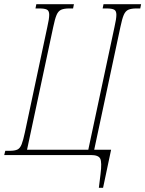

<svg xmlns="http://www.w3.org/2000/svg" viewBox="-45 -734 688 909"><path d="M423 155 431 90Q438 34 429.5 17Q421 0 385 0H-25L-20 -20H0Q25 -20 37.5 -26Q50 -32 57.5 -51Q65 -70 73 -108L179 -606Q188 -645 188 -664Q188 -683 177 -688.5Q166 -694 141 -694H123L127 -714H305L301 -694H283Q259 -694 245 -688Q231 -682 223 -663.5Q215 -645 207 -606L83 -25H373L497 -606Q506 -645 506 -664Q506 -683 495 -688.5Q484 -694 459 -694H441L445 -714H623L619 -694H601Q577 -694 563 -688Q549 -682 541 -663.5Q533 -645 525 -606L401 -25H481L443 155Z"/></svg>

Font: Noto Serif ExtraCondensed Thin
Style: Italic
Weight: 100
Width: 2
Italic angle: -12°
Designer: Monotype Design Team
Foundry: Monotype Imaging Inc.
Version: Version 2.013